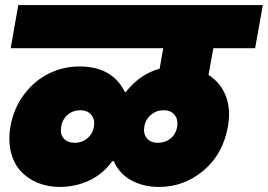

<svg xmlns="http://www.w3.org/2000/svg" viewBox="-20 -760 1052 754"><path d="M273.9 -199.2Q301.8 -199.2 323 -216.8Q344.2 -234.4 349.1 -263.2Q353.5 -291 338.4 -309.1Q323.2 -327.1 295.9 -327.1Q266.6 -327.1 245.6 -309.1Q224.6 -291 220.2 -262.2Q215.3 -233.4 230.2 -216.3Q245.1 -199.2 273.9 -199.2ZM600.1 -199.2Q628.9 -199.2 649.9 -216.3Q670.9 -233.4 675.8 -262.2Q680.2 -291 665.5 -309.1Q650.9 -327.1 622.1 -327.1Q594.2 -327.1 572.8 -309.1Q551.3 -291 546.9 -263.2Q542 -234.4 556.9 -216.8Q571.8 -199.2 600.1 -199.2ZM605 -25.9Q543.5 -25.9 496.3 -51.3Q449.2 -76.7 426.8 -127H420.9Q384.3 -76.2 330.1 -51Q275.9 -25.9 214.8 -25.9Q167.5 -25.9 127.7 -42.2Q87.9 -58.6 60.8 -88.4Q33.7 -118.2 22.7 -163.6Q11.7 -209 21 -263.2Q33.7 -334.5 74.2 -388.7Q114.7 -442.9 171.4 -470.9Q228 -499 292 -499Q420.9 -499 470.2 -398.9H474.1Q529.8 -469.2 606.9 -490.2L621.1 -570.8H22L51.8 -740.2H1012.2L981.9 -570.8H817.9L798.8 -465.8Q845.7 -436 866.5 -383.8Q887.2 -331.5 875 -263.2Q856 -154.8 779.3 -90.3Q702.6 -25.9 605 -25.9Z"/></svg>

Font: SVN-Poppins Black
Style: Italic
Weight: 900
Italic angle: -10°
Designer: Ninad Kale (Devanagari), Jonny Pinhorn (Latin)
Foundry: Indian Type Foundry
Version: Version 3.002 2017